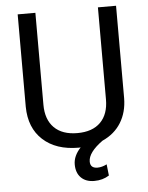

<svg xmlns="http://www.w3.org/2000/svg" viewBox="-56 -667 695 902"><g transform="rotate(-5 291.5 -215.5)"><path d="M439.9 -621.1H525.4V-185.5Q524.9 -119.1 494.6 -70.1Q464.4 -21 406.7 4.9Q338.4 54.2 338.4 97.2Q338.4 128.9 372.6 128.9Q393.6 128.9 416.5 117.2L422.4 170.4Q392.1 189.9 352.3 189.9Q312.5 189.9 289.8 167.2Q267.1 144.5 267.1 104.5Q267.1 64.5 301.8 27.3L292.5 27.8Q186 27.8 124.3 -28.8Q62.5 -85.4 61.5 -185.1V-621.1H145V-187.5Q145 -117.7 183.3 -79.3Q221.7 -41 292.7 -41Q363.8 -41 401.9 -79.1Q439.9 -117.2 439.9 -187Z"/></g></svg>

Font: Yantramanav
Style: Regular
Weight: 400
Version: Version 1.001;PS 1.0;hotconv 1.0.72;makeotf.lib2.5.5900; ttf